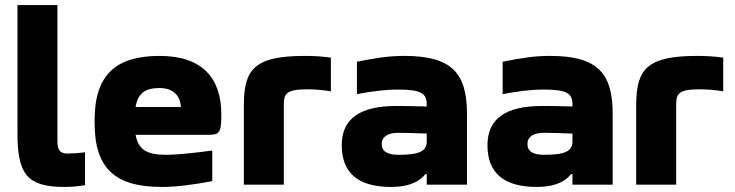

<svg xmlns="http://www.w3.org/2000/svg" viewBox="-20 -730 2905 759"><path d="M247 -123C213 -123 207 -142 207 -172V-710H49V-204C49 -46 84 9 233 9C260 9 288 7 316 2V-128C295 -125 260 -123 247 -123Z M855 -277C855 -422 779 -509 611 -509C439 -509 354 -435 354 -256V-244C354 -62 437 9 620 9C674 9 741 1 819 -14V-135C777 -129 687 -118 636 -118C561 -118 527 -138 516 -197H797C846 -197 855 -200 855 -277ZM516 -307C525 -361 553 -382 611 -382C664 -382 693 -352 695 -307Z M1196 -377C1215 -377 1254 -375 1288 -369V-502C1255 -507 1221 -509 1186 -509C989 -509 944 -459 944 -315V0H1102V-315C1102 -359 1110 -377 1196 -377Z M1578 -509C1516 -509 1466 -501 1391 -486V-358C1449 -369 1505 -376 1552 -376C1645 -376 1667 -361 1667 -317V-309C1610 -311 1568 -311 1546 -311C1402 -311 1331 -260 1331 -156C1331 -46 1396 9 1526 9C1581 9 1630 -3 1662 -42H1667V0H1826V-280C1826 -443 1764 -509 1578 -509ZM1489 -161C1489 -189 1512 -205 1555 -205C1574 -205 1615 -204 1667 -202V-172C1667 -135 1644 -118 1555 -118C1512 -118 1489 -131 1489 -161Z M2154 -509C2092 -509 2042 -501 1967 -486V-358C2025 -369 2081 -376 2128 -376C2221 -376 2243 -361 2243 -317V-309C2186 -311 2144 -311 2122 -311C1978 -311 1907 -260 1907 -156C1907 -46 1972 9 2102 9C2157 9 2206 -3 2238 -42H2243V0H2402V-280C2402 -443 2340 -509 2154 -509ZM2065 -161C2065 -189 2088 -205 2131 -205C2150 -205 2191 -204 2243 -202V-172C2243 -135 2220 -118 2131 -118C2088 -118 2065 -131 2065 -161Z M2747 -377C2766 -377 2805 -375 2839 -369V-502C2806 -507 2772 -509 2737 -509C2540 -509 2495 -459 2495 -315V0H2653V-315C2653 -359 2661 -377 2747 -377Z"/></svg>

Font: LT Wave Text Black
Style: Regular
Weight: 900
Designer: Daniel Lyons
Version: Version 2.5 (Glyphs App)